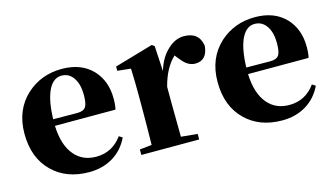

<svg xmlns="http://www.w3.org/2000/svg" viewBox="-71 -794 1813 1042"><g transform="rotate(-15 835.5 -273.0)"><path d="M322 17Q195 17 117 -59Q35 -138 35 -275Q35 -409 124 -490Q206 -563 321 -563Q430 -563 493 -497Q552 -434 552 -335Q552 -297 546 -274H206Q210 -163 260 -106Q305 -54 380 -54Q471 -54 526 -130L545 -118Q514 -53 456 -18Q398 17 322 17ZM342 -310Q376 -310 389 -329Q401 -347 401 -395Q401 -459 375 -494Q351 -528 310 -528Q266 -528 239 -478Q209 -421 206 -311Z M618 0V-31L686 -38Q688 -154 688 -238V-321Q688 -395 685 -467L610 -475V-499L827 -562L841 -552L849 -409Q870 -482 917 -524Q959 -563 1007 -563Q1091 -563 1104 -484Q1097 -403 1030 -403Q1004 -403 981 -420Q964 -433 941 -463L932 -475Q875 -422 849 -321V-238Q849 -158 851 -40L943 -31V0Z M1407 17Q1280 17 1202 -59Q1120 -138 1120 -275Q1120 -409 1209 -490Q1291 -563 1406 -563Q1515 -563 1578 -497Q1637 -434 1637 -335Q1637 -297 1631 -274H1291Q1295 -163 1345 -106Q1390 -54 1465 -54Q1556 -54 1611 -130L1630 -118Q1599 -53 1541 -18Q1483 17 1407 17ZM1427 -310Q1461 -310 1474 -329Q1486 -347 1486 -395Q1486 -459 1460 -494Q1436 -528 1395 -528Q1351 -528 1324 -478Q1294 -421 1291 -311Z"/></g></svg>

Font: GenRyuMin TW H
Style: Regular
Weight: 900
Version: Version 1.501;PS 1;hotconv 16.6.51;makeotf.lib2.5.65220